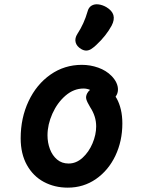

<svg xmlns="http://www.w3.org/2000/svg" viewBox="-20 -854 660 886"><path d="M75.4 -215.8Q75.4 -309.6 111.9 -387.1Q148.4 -464.6 212.9 -509.7Q277.3 -554.8 357.8 -554.8Q396.9 -554.8 433.4 -541.8Q469.8 -528.8 494.5 -503.8Q509.2 -488.9 517.1 -472.2Q524.9 -455.4 524.3 -439.1Q523.8 -422.8 514.3 -409.3Q504.5 -395.4 492.6 -393.7Q480.7 -391.9 468.6 -397.5Q456.5 -403 437.9 -415.2Q436.4 -416.5 434.7 -417.4L428.6 -421.4Q411.2 -432.6 396.1 -439Q381 -445.5 365.6 -445.5Q320.4 -445.5 282.3 -412.7Q244.2 -379.8 221.7 -329.4Q199.2 -278.9 199.2 -229.5Q199.2 -195.8 210.4 -166Q221.6 -136.2 243.5 -117.8Q265.3 -99.4 296.5 -99.4Q331.7 -99.4 360.8 -125.8Q389.9 -152.2 406.8 -192.2Q423.8 -232.3 423.8 -270.9Q423.8 -294.6 416.8 -316.5Q409.8 -338.5 396.2 -359.2Q381.5 -383.6 378.2 -396.5Q374.8 -409.3 382.5 -423.6Q392.3 -441.9 413.5 -448Q434.7 -454.2 456.9 -449.6Q479.2 -445 490.1 -434.7Q506.5 -420.9 518.7 -399.2Q530.8 -377.6 537.7 -348.4Q544.6 -319.2 544.6 -284.2Q544.6 -203.2 512.5 -135.5Q480.3 -67.8 422.8 -27.9Q365.3 11.9 292.7 11.9Q231.8 11.9 182.4 -14.5Q133 -40.9 104.2 -92.5Q75.4 -144.1 75.4 -215.8ZM424.6 -646.8Q447.7 -668.2 465.3 -690.7Q482.9 -713.1 495.2 -735.8Q509.4 -763.2 503.3 -784.3Q497.2 -805.4 470.7 -821.2Q452.4 -831.6 434.1 -833.8Q415.8 -836 402.1 -827.7Q388.5 -819.4 383.8 -800.1Q367.8 -744.5 337.5 -698.2Q324.2 -677.5 329 -658.8Q333.8 -640 354.8 -627.6Q367.8 -620.1 379 -620.6Q390.3 -621.2 400.6 -627.6Q410.9 -634 424.6 -646.8Z"/></svg>

Font: Monaspace Radon Var
Style: Regular
Weight: 400
Designer: Riley Cran and the Lettermatic Team
Version: Version 1.000 (Monaspace Radon Var)